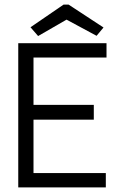

<svg xmlns="http://www.w3.org/2000/svg" viewBox="-20 -811 540 831"><path d="M59 -624H441V-562H125V-357H386V-293H125V-62H438V0H59ZM112 -693 255 -791H277L428 -692L398 -656L268 -726L145 -655Z"/></svg>

Font: Vazir Code FD
Style: Code-FD
Weight: 400
Foundry: DejaVu fonts team - Redesigned by Saber Rastikerdar
Version: Version 1.1.2